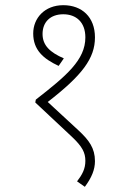

<svg xmlns="http://www.w3.org/2000/svg" viewBox="-20 -652 493 740"><path d="M224 -632C152 -632 108 -582 108 -523C108 -460 146 -426 206 -398L226 -427C173 -450 144 -477 144 -521C144 -567 174 -597 224 -597C273 -597 309 -567 309 -508C309 -421 236 -360 118 -268L116 -257L258 -124C297 -87 309 -64 309 -32C309 -1 297 21 277 47L307 68C333 33 346 2 346 -31C346 -81 323 -112 282 -150L164 -259C297 -362 346 -427 346 -508C346 -586 296 -632 224 -632Z"/></svg>

Font: Noto Sans Devanagari UI Condensed ExtraLight
Style: Regular
Weight: 200
Width: 3
Designer: Jelle Bosma - Monotype Design Team
Foundry: Monotype Imaging Inc.
Version: Version 2.004